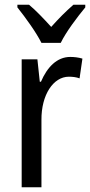

<svg xmlns="http://www.w3.org/2000/svg" viewBox="-20 -786 378 806"><path d="M154 -606H235C257 -652 305 -715 338 -755V-766H288C253 -735 229 -711 195 -673C164 -707 130 -743 102 -766H53V-755C88 -711 132 -650 154 -606ZM275 -547C219 -547 178 -504 152 -443H147L137 -537H71V0H154V-282C153 -388 204 -464 269 -464C285 -464 301 -462 314 -457L326 -540C309 -545 291 -547 275 -547Z"/></svg>

Font: Noto Sans Kannada Condensed
Style: Regular
Weight: 400
Width: 3
Designer: Jelle Bosma - Monotype Design Team
Foundry: Monotype Imaging Inc.
Version: Version 2.005